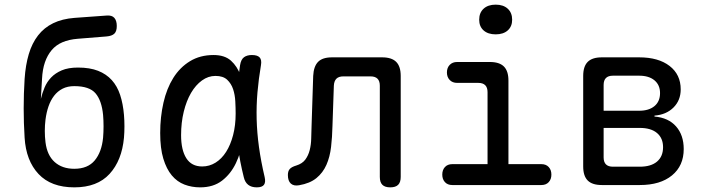

<svg xmlns="http://www.w3.org/2000/svg" viewBox="-20 -797 3040 827"><path d="M315 -630Q277 -627 249 -615Q221 -603 202.5 -581Q184 -559 173.5 -528.5Q163 -498 161 -457L156 -371Q162 -396 172 -420Q182 -444 200 -463Q218 -482 246 -494Q274 -506 316 -506Q367 -506 402.5 -492Q438 -478 461.5 -452Q485 -426 497.5 -388Q510 -350 514 -302Q516 -278 516 -253Q516 -228 514 -204Q505 -106 452 -48Q399 10 300 10Q200 10 146 -47.5Q92 -105 86 -204Q82 -267 82 -330.5Q82 -394 86 -457Q90 -517 104 -564Q118 -611 144 -644.5Q170 -678 209 -697Q248 -716 301 -720L439 -730Q462 -732 472.5 -720Q483 -708 483 -685Q483 -662 472.5 -652Q462 -642 439 -640ZM300 -70Q358 -70 388 -106Q418 -142 424 -204Q426 -228 426 -253Q426 -278 424 -302Q418 -364 391.5 -395Q365 -426 300 -426Q271 -426 249.5 -415Q228 -404 213 -384.5Q198 -365 189 -339Q180 -313 176 -282Q173 -258 173 -233Q173 -208 176 -184Q183 -128 215.5 -99Q248 -70 300 -70Z M842 10Q806 10 774.5 -2Q743 -14 720 -41.5Q697 -69 683.5 -113.5Q670 -158 670 -224Q670 -293 684 -354.5Q698 -416 726.5 -461.5Q755 -507 798.5 -533.5Q842 -560 900 -560Q948 -560 975 -535.5Q1002 -511 1015.5 -473.5Q1029 -436 1032 -391.5Q1035 -347 1035 -308Q1035 -253 1026.5 -196.5Q1018 -140 996 -94Q974 -48 936.5 -19Q899 10 842 10ZM851 -80Q882 -80 908.5 -96.5Q935 -113 954 -143Q973 -173 984 -215Q995 -257 995 -308Q995 -332 993.5 -360.5Q992 -389 984 -413Q976 -437 958.5 -453.5Q941 -470 908 -470Q877 -470 850 -450.5Q823 -431 803 -397Q783 -363 771.5 -316Q760 -269 760 -215Q760 -151 782.5 -115.5Q805 -80 851 -80ZM1014 -516Q1018 -541 1031 -550.5Q1044 -560 1065 -560Q1089 -560 1098.5 -549.5Q1108 -539 1104 -516Q1094 -457 1089 -399.5Q1084 -342 1085.5 -283.5Q1087 -225 1095.5 -163.5Q1104 -102 1120 -34Q1125 -12 1117 -1Q1109 10 1086 10Q1063 10 1049 -1Q1035 -12 1030 -34Q1013 -102 1005 -163.5Q997 -225 996 -283.5Q995 -342 1000 -399.5Q1005 -457 1014 -516Z M1329 -470Q1331 -511 1350 -530.5Q1369 -550 1410 -550H1626Q1667 -550 1686.5 -530.5Q1706 -511 1706 -470V-35Q1706 -12 1695 -1Q1684 10 1661 10Q1638 10 1627 -1Q1616 -12 1616 -35V-428Q1616 -448 1606 -458Q1596 -468 1576 -468H1459Q1439 -468 1429 -458Q1419 -448 1418 -428L1412 -254Q1411 -207 1406 -164Q1401 -121 1386 -87Q1371 -53 1343 -30Q1315 -7 1268 1Q1245 5 1232.5 -6.5Q1220 -18 1220 -43Q1220 -60 1228 -69Q1236 -78 1256 -84Q1282 -92 1295 -109.5Q1308 -127 1314 -150.5Q1320 -174 1320.5 -201Q1321 -228 1322 -254Z M2312 -90Q2332 -90 2343.5 -77.5Q2355 -65 2355 -45Q2355 -25 2343.5 -12.5Q2332 0 2312 0H1928Q1908 0 1896.5 -12.5Q1885 -25 1885 -45Q1885 -65 1896.5 -77.5Q1908 -90 1928 -90ZM2080 -40V-400Q2080 -420 2070 -430Q2060 -440 2040 -440H1949Q1929 -440 1917 -452.5Q1905 -465 1905 -485Q1905 -505 1917 -517.5Q1929 -530 1949 -530H2090Q2131 -530 2150.5 -510.5Q2170 -491 2170 -450V-40ZM2115 -649Q2082 -649 2063 -666Q2044 -683 2044 -712Q2044 -742 2063 -759.5Q2082 -777 2115 -777Q2148 -777 2167 -759.5Q2186 -742 2186 -712Q2186 -683 2167 -666Q2148 -649 2115 -649Z M2572 0Q2531 0 2511.5 -19.5Q2492 -39 2492 -80V-470Q2492 -511 2511.5 -530.5Q2531 -550 2572 -550H2733Q2816 -550 2864 -513Q2912 -476 2912 -412Q2912 -365 2881 -334Q2850 -303 2799 -299V-295Q2859 -290 2892 -252.5Q2925 -215 2925 -155Q2925 -83 2874.5 -41.5Q2824 0 2736 0ZM2580 -246V-119Q2580 -99 2590 -89Q2600 -79 2620 -79H2736Q2784 -79 2810 -101Q2836 -123 2836 -163Q2836 -202 2810 -224Q2784 -246 2736 -246ZM2620 -471Q2600 -471 2590 -461Q2580 -451 2580 -431V-320H2733Q2775 -320 2799 -340Q2823 -360 2823 -396Q2823 -431 2799 -451Q2775 -471 2733 -471Z"/></svg>

Font: Maple Mono
Style: Regular
Weight: 400
Monospace: yes
Designer: subframe7536
Version: Version 7.300